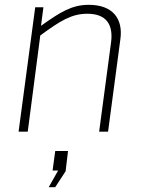

<svg xmlns="http://www.w3.org/2000/svg" viewBox="-20 -546 586 796"><path d="M57 0H95L147 -399C229 -459 276 -489 342 -489C422 -489 451 -443 440 -367L391 0H428L479 -383C491 -468 448 -526 348 -526C278 -526 230 -496 150 -439L160 -516H126ZM182 230H209L252 164L262 80H209L198 161H221Z"/></svg>

Font: United Sans Thin
Style: Italic
Weight: 100
Italic angle: -8°
Designer: Pablo Impallari, Rodrigo Fuenzalida (Modified by Dan O. Williams)
Version: Version 1.000;PS 001.000;hotconv 1.0.88;makeotf.lib2.5.64775